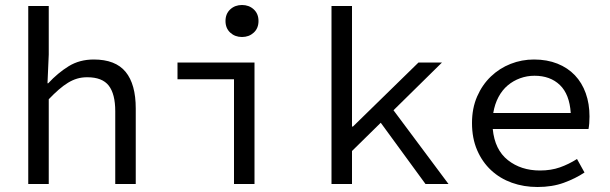

<svg xmlns="http://www.w3.org/2000/svg" viewBox="-20 -736 2440 768"><path d="M93 0V-712H175V-518L170 -403H173Q211 -444 254.5 -471Q298 -498 355 -498Q442 -498 482.5 -448.5Q523 -399 523 -302V0H441V-291Q441 -360 415 -393.5Q389 -427 329 -427Q307 -427 288.5 -421.5Q270 -416 252 -405Q234 -394 215 -377.5Q196 -361 175 -339V0Z M916 0V-419H690V-486H998V0ZM948 -588Q920 -588 901 -605.5Q882 -623 882 -652Q882 -681 901 -698.5Q920 -716 948 -716Q976 -716 995 -698.5Q1014 -681 1014 -652Q1014 -623 995 -605.5Q976 -588 948 -588Z M1306 0V-712H1388V-230H1392L1654 -486H1748L1554 -295L1774 0H1682L1503 -245L1388 -132V0Z M2130 12Q2075 12 2027.5 -5Q1980 -22 1944.5 -55Q1909 -88 1888.5 -135.5Q1868 -183 1868 -244Q1868 -303 1888.5 -350Q1909 -397 1943.5 -430Q1978 -463 2022.5 -480.5Q2067 -498 2116 -498Q2168 -498 2209.5 -481.5Q2251 -465 2279.5 -435Q2308 -405 2323 -363Q2338 -321 2338 -270Q2338 -256 2337 -243Q2336 -230 2334 -220H1951Q1959 -137 2011.5 -95.5Q2064 -54 2140 -54Q2184 -54 2219.5 -66.5Q2255 -79 2288 -100L2318 -46Q2282 -22 2235.5 -5Q2189 12 2130 12ZM2118 -433Q2088 -433 2060.5 -423Q2033 -413 2011 -394.5Q1989 -376 1974 -348Q1959 -320 1953 -284H2263Q2258 -359 2219.5 -396Q2181 -433 2118 -433Z"/></svg>

Font: Source Code Pro
Style: Regular
Weight: 400
Monospace: yes
Designer: Paul D. Hunt, Teo Tuominen
Foundry: Adobe Systems Incorporated
Version: Version 2.030;PS 1.000;hotconv 16.6.51;makeotf.lib2.5.65220